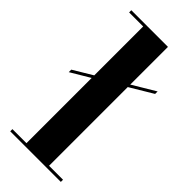

<svg xmlns="http://www.w3.org/2000/svg" viewBox="-241 -796 841 841"><g transform="rotate(45 180.0 -375.0)"><path d="M23 -13.5V0H336.5V-13.5H250V-501L356 -564.5V-580L250 -516.5V-750H23V-736.5H110V-433.5L21 -380V-364.5L110 -417.5V-13.5Z"/></g></svg>

Font: Bodoni* 16pt
Style: Bold
Weight: 700
Version: Version 2.3